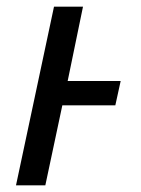

<svg xmlns="http://www.w3.org/2000/svg" viewBox="-20 -556 424 576"><path d="M28 0 142 -536H229L183 -313H342L326 -240H167L116 0Z"/></svg>

Font: Manna Sans
Style: Italic
Weight: 400
Italic angle: -12°
Designer: Monotype Design Team
Foundry: Monotype Imaging Inc.
Version: Version 2.001.1; ttfautohint (v1.8.2)